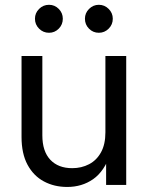

<svg xmlns="http://www.w3.org/2000/svg" viewBox="-20 -759 606 788"><path d="M255.9 8.3Q202.6 8.3 160.2 -14.4Q117.7 -37.1 93 -82.8Q68.4 -128.4 68.4 -197.3V-529.3H153.8V-203.6Q153.8 -138.2 186.3 -103.5Q218.8 -68.8 276.4 -68.8Q314.5 -68.8 345.5 -85Q376.5 -101.1 394.5 -133.8Q412.6 -166.5 412.6 -215.8V-529.3H498V0H415.5V-128.4H433.6Q408.2 -55.7 362.3 -23.7Q316.4 8.3 255.9 8.3ZM385.7 -624.5Q361.8 -624.5 345.2 -641.4Q328.6 -658.2 328.6 -682.1Q328.6 -705.6 345.5 -722.4Q362.3 -739.3 385.7 -739.3Q409.2 -739.3 426 -722.4Q442.9 -705.6 442.9 -682.1Q442.9 -658.2 426 -641.4Q409.2 -624.5 385.7 -624.5ZM181.2 -624.5Q157.2 -624.5 140.4 -641.4Q123.5 -658.2 123.5 -682.1Q123.5 -705.6 140.4 -722.4Q157.2 -739.3 181.2 -739.3Q204.6 -739.3 221.2 -722.4Q237.8 -705.6 237.8 -682.1Q237.8 -658.2 221.2 -641.4Q204.6 -624.5 181.2 -624.5Z"/></svg>

Font: Inter 24pt
Style: Regular
Weight: 400
Designer: Rasmus Andersson
Foundry: rsms
Version: Version 4.001;git-66647c0bb